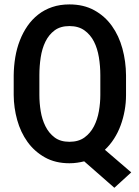

<svg xmlns="http://www.w3.org/2000/svg" viewBox="-20 -741 640 883"><path d="M559.6 -303.7Q559.6 -267.6 553.2 -232.4Q546.9 -197.3 534.9 -164.6Q522.9 -131.8 504.6 -103.3Q486.3 -74.7 462.4 -52.2L583.5 51.8L505.9 122.6L367.2 1Q351.6 4.9 334.7 7.3Q317.9 9.8 299.3 9.8Q234.4 9.8 186.3 -17.3Q138.2 -44.4 106.4 -88.6Q74.7 -132.8 59.1 -189Q43.5 -245.1 43 -303.7V-394.5Q43.5 -437 50.3 -477.8Q57.1 -518.6 71.3 -554.9Q85.4 -591.3 106.4 -621.6Q127.4 -651.9 155.8 -674.1Q184.1 -696.3 220 -708.5Q255.9 -720.7 299.3 -720.7Q364.7 -720.7 413.6 -693.8Q462.4 -667 494.6 -621.8Q526.9 -576.7 543 -517.6Q559.1 -458.5 559.6 -394.5ZM441.4 -395.5Q441.4 -437 434.8 -477.5Q428.2 -518.1 412.1 -549.8Q396 -581.5 368.4 -601.3Q340.8 -621.1 299.3 -621.1Q257.8 -621.1 231.2 -601.3Q204.6 -581.5 189 -549.6Q173.3 -517.6 167.2 -477.1Q161.1 -436.5 161.1 -395.5V-303.7Q161.1 -267.6 167.2 -229.7Q173.3 -191.9 189 -160.4Q204.6 -128.9 231.2 -108.9Q257.8 -88.9 299.3 -88.9Q341.3 -88.9 368.7 -108.9Q396 -128.9 412.1 -160.2Q428.2 -191.4 434.8 -229.5Q441.4 -267.6 441.4 -303.7Z"/></svg>

Font: Roboto Mono
Style: Regular
Weight: 500
Designer: Google
Version: Version 2.000986; 2015; ttfautohint (v1.3)